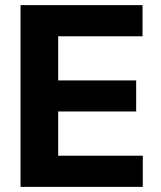

<svg xmlns="http://www.w3.org/2000/svg" viewBox="-20 -727 628 747"><path d="M59.9 -707H534.5V-585.8H206.4V-414.1H509.8V-293.3H206.4V-121.2H535.5V0H59.9Z"/></svg>

Font: Pretendard Std Variable
Style: Regular
Weight: 400
Designer: Base glyphs from Inter by Rasmus Andersson; Hangeul glyphs from Noto Sans CJK(Source Han Sans) by Jang Soo-young and Kan
Foundry: Kil Hyung-jin
Version: Version 1.309;Glyphs 3.2 (3225)